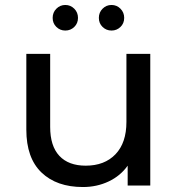

<svg xmlns="http://www.w3.org/2000/svg" viewBox="-20 -747 717 773"><path d="M585 -530V0H494V-80Q465 -39 417.5 -16.5Q370 6 314 6Q208 6 147 -52.5Q86 -111 86 -225V-530H182V-236Q182 -159 219 -119.5Q256 -80 325 -80Q401 -80 445 -126Q489 -172 489 -256V-530ZM192 -675Q192 -697 207 -712Q222 -727 243 -727Q264 -727 279 -712Q294 -697 294 -675Q294 -653 279 -638.5Q264 -624 243 -624Q222 -624 207 -638.5Q192 -653 192 -675ZM378 -675Q378 -697 393 -712Q408 -727 429 -727Q450 -727 465 -712Q480 -697 480 -675Q480 -653 465 -638.5Q450 -624 429 -624Q408 -624 393 -638.5Q378 -653 378 -675Z"/></svg>

Font: APTA Sans Medium
Style: Bold
Weight: 500
Version: Version 7.200